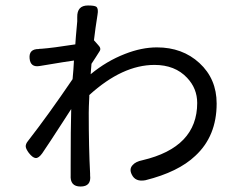

<svg xmlns="http://www.w3.org/2000/svg" viewBox="-20 -656 881 701"><path d="M274 25Q235 25 238 -17Q238 -19 238 -20Q238 -30 238 -54Q238 -187 240 -258Q230 -243 209 -210Q158 -131 134 -96Q121 -78 110 -79Q99 -80 85 -98Q75 -112 74 -120Q73 -130 82 -141Q156 -236 245 -367Q246 -378 248 -402Q249 -424 250 -435Q239 -433 210 -429Q153 -420 125 -415Q91 -409 88 -443Q85 -477 121 -477Q124 -478 132 -478Q172 -481 255 -494Q256 -504 257 -522Q261 -566 262 -578Q262 -586 262 -593Q261 -636 301 -636Q326 -636 332 -631Q340 -624 336 -602Q328 -552 323 -509L339 -491Q351 -479 343 -468Q339 -461 329 -446Q319 -431 314 -423Q313 -411 311 -385Q369 -433 436 -459Q497 -483 553 -483Q646 -483 708 -426Q771 -368 771 -278Q771 -159 693 -87Q631 -28 511 2Q474 9 461 -19Q451 -39 464 -53Q475 -66 500 -71Q700 -118 700 -280Q700 -333 663 -372Q619 -419 544 -419Q427 -419 306 -309Q306 -307 306 -303Q304 -263 304 -244Q304 -115 309 -22Q309 -19 309 -16Q314 25 274 25Z"/></svg>

Font: GenSenRounded TW R
Style: Regular
Weight: 400
Version: Version 1.501;PS 1;hotconv 16.6.51;makeotf.lib2.5.65220